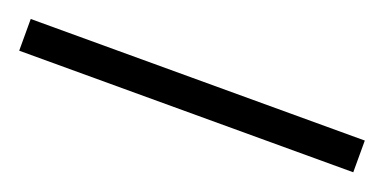

<svg xmlns="http://www.w3.org/2000/svg" viewBox="-22 -910 512 256"><g transform="rotate(20 234.0 -782.5)"><path d="M471 -760H-3V-805H471Z"/></g></svg>

Font: Noto Sans Sinhala UI SemiCondensed Light
Style: Regular
Weight: 300
Width: 4
Designer: Jelle Bosma - Monotype Design Team
Foundry: Monotype Imaging Inc.
Version: Version 2.006; ttfautohint (v1.8.4.7-5d5b)